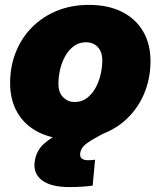

<svg xmlns="http://www.w3.org/2000/svg" viewBox="-20 -553 651 778"><path d="M270.5 11.2Q193.4 11.2 137.5 -16.6Q81.5 -44.4 51.3 -95.5Q21 -146.5 21 -216.3Q21 -284.2 44.2 -342Q67.4 -399.9 109.9 -442.6Q152.3 -485.4 210.9 -509.3Q269.5 -533.2 340.8 -533.2Q418 -533.2 473.9 -505.1Q529.8 -477.1 559.8 -426Q589.8 -375 589.8 -305.2Q589.8 -240.7 568.1 -183.6Q546.4 -126.5 504.9 -82.5Q463.4 -38.6 404.3 -13.7Q345.2 11.2 270.5 11.2ZM282.7 -139.6Q311 -139.6 332.3 -155.8Q353.5 -171.9 367.2 -197Q380.9 -222.2 387.7 -251.5Q394.5 -280.8 394.5 -308.1Q394.5 -333 385.5 -349.4Q376.5 -365.7 361.6 -373.8Q346.7 -381.8 328.6 -381.8Q300.3 -381.8 279.1 -366Q257.8 -350.1 243.9 -325Q230 -299.8 223.4 -270.5Q216.8 -241.2 216.8 -214.4Q216.8 -176.8 236.6 -158.2Q256.3 -139.6 282.7 -139.6ZM262.2 205.1Q186 205.1 149.4 177Q112.8 148.9 121.1 98.6Q127.9 56.6 158.2 29.5Q188.5 2.4 232.7 -17.3Q276.9 -37.1 325.9 -56.2Q375 -75.2 419.9 -100.3Q464.8 -125.5 497.1 -163.8Q529.3 -202.1 539.1 -260.7H586.9Q576.2 -197.8 552.7 -154.1Q529.3 -110.4 498.3 -81.3Q467.3 -52.2 435.3 -33Q403.3 -13.7 375 1.2Q346.7 16.1 327.6 31Q308.6 45.9 305.2 66.4Q302.7 81.5 310.8 88.9Q318.8 96.2 336.4 96.2Q343.8 96.2 350.8 95.7Q357.9 95.2 365.2 94.2L355.5 199.2Q336.4 202.1 309.8 203.6Q283.2 205.1 262.2 205.1Z"/></svg>

Font: Inter 28pt Black
Style: Italic
Weight: 900
Italic angle: -9.3988°
Designer: Rasmus Andersson
Foundry: rsms
Version: Version 4.001;git-66647c0bb